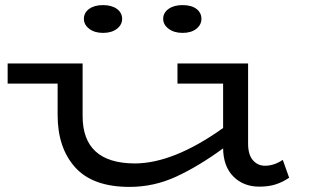

<svg xmlns="http://www.w3.org/2000/svg" viewBox="-20 -720 1210 753"><path d="M1114 -23Q1089 -6 1061.5 3Q1034 12 997 12Q935 12 895.5 -27.5Q856 -67 855 -138Q759 -68 671.5 -27.5Q584 13 488 13Q344 13 275 -63.5Q206 -140 206 -269V-392H10V-471H304V-265Q304 -80 508 -79Q660 -79 855 -218V-392H676V-471H953V-157Q953 -113 972 -91.5Q991 -70 1019 -70Q1055 -70 1089 -93ZM309 -646Q309 -670 329.5 -685Q350 -700 384 -700Q418 -700 438.5 -685Q459 -670 459 -646Q459 -623 438.5 -607Q418 -591 384 -591Q351 -591 330 -607Q309 -623 309 -646ZM620 -646Q620 -670 641 -685Q662 -700 696 -700Q731 -700 750.5 -685Q770 -670 770 -646Q770 -623 750 -607Q730 -591 696 -591Q663 -591 641.5 -607Q620 -623 620 -646Z"/></svg>

Font: BioRhyme Expanded
Style: Regular
Weight: 400
Width: 7
Designer: Aoife Mooney
Foundry: Aoife Mooney Type
Version: Version 1.000